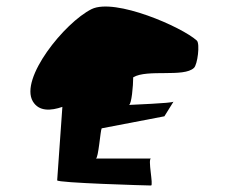

<svg xmlns="http://www.w3.org/2000/svg" viewBox="-20 -875 718 591"><path d="M81 -563C100 -531 137 -534 172 -546C164 -432 156 -320 156 -320C154 -312 434 -304 445 -304C453 -304 434 -387 445 -387H275C283 -387 289 -474 293 -480L486 -517L514 -562C507 -557 388 -553 377 -552C385 -554 390 -611 390 -637C433 -663 546 -636 577 -666C588 -676 596 -740 586 -750C540 -792 334 -882 262 -847C178 -805 40 -633 81 -563ZM514 -563V-562Z"/></svg>

Font: Ampere
Style: Ext
Weight: 400
Version: Version 1